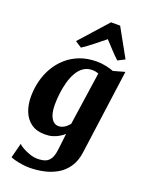

<svg xmlns="http://www.w3.org/2000/svg" viewBox="-195 -931 966 1276"><g transform="rotate(20 287.5 -293.0)"><path d="M481 35Q472.5 99 443.2 141.2Q414 183.5 371.5 207.8Q329 232 279.5 242.5Q230 253 181 253Q155.5 253 128.2 249Q101 245 78.5 239.2Q56 233.5 45.5 228L72.5 123.5Q78 131.5 100 144.5Q122 157.5 151.8 168.2Q181.5 179 210.5 179Q243.5 179 266 170Q288.5 161 301.8 137.5Q315 114 320 70.5L333 -41.5Q318 -28 298.5 -16.2Q279 -4.5 254.8 2.8Q230.5 10 201 10Q141.5 10 103.2 -17.5Q65 -45 46.8 -91.5Q28.5 -138 28.5 -194.5Q28.5 -251 42 -305.2Q55.5 -359.5 82.8 -406Q110 -452.5 150.2 -488Q190.5 -523.5 243.5 -543.5Q296.5 -563.5 363 -563.5Q394 -563.5 427 -556.5Q460 -549.5 481.5 -541L562.5 -563.5ZM397 -492Q388 -495.5 376.5 -497.8Q365 -500 352.5 -500Q316.5 -500 290 -481.5Q263.5 -463 245.5 -431Q227.5 -399 216.8 -359.8Q206 -320.5 201 -278.5Q196 -236.5 196 -198Q196 -167.5 201 -144.2Q206 -121 215.5 -105Q225 -89 238 -80.8Q251 -72.5 267.5 -72.5Q282 -72.5 295.8 -78.5Q309.5 -84.5 321 -94.5Q332.5 -104.5 342 -116ZM229.5 -614 184 -643.5 360 -840.5H424.5L535 -641.5L485.5 -616.5Q459 -641 432 -670.2Q405 -699.5 378.5 -728Q342 -698.5 304.5 -668.8Q267 -639 229.5 -614Z"/></g></svg>

Font: Merriweather 28pt Black
Style: Italic
Weight: 900
Italic angle: -7.8°
Version: Version 2.101